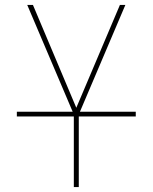

<svg xmlns="http://www.w3.org/2000/svg" viewBox="-20 -755 616 775"><path d="M278 0H298V-293L486 -735H464L288 -320L113 -735H90L278 -293ZM48 -285H528V-304H48Z"/></svg>

Font: Iosevka Sparkle Thin
Style: Regular
Weight: 100
Designer: Belleve Invis
Foundry: Belleve Invis
Version: Version 4.5.0; ttfautohint (v1.8.3)